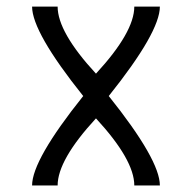

<svg xmlns="http://www.w3.org/2000/svg" viewBox="-20 -567 587 587"><path d="M78.1 0Q78.1 -78.1 234.4 -273.4Q78.1 -468.8 78.1 -546.9H156.2Q156.2 -468.8 273.4 -341.8Q390.6 -468.8 390.6 -546.9H468.8Q468.8 -468.8 312.5 -273.4Q468.8 -78.1 468.8 0H390.6Q390.6 -78.1 273.4 -205.1Q156.2 -78.1 156.2 0Z"/></svg>

Font: Luculent
Style: Regular
Weight: 400
Monospace: yes
Designer: Andrew Kensler
Version: Version 1.0.0-845fa02f9341